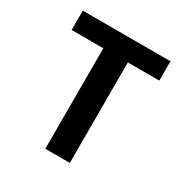

<svg xmlns="http://www.w3.org/2000/svg" viewBox="-132 -643 716 748"><g transform="rotate(30 226.5 -269.5)"><path d="M423.8 -452.1Q423.8 -473.6 423.8 -539.1Q325.2 -539.1 29.3 -539.1Q29.3 -517.6 29.3 -452.1Q64.5 -452.1 171.9 -452.1Q171.9 -338.9 171.9 0Q199.2 0 282.2 0Q282.2 -113.3 282.2 -452.1Q317.4 -452.1 423.8 -452.1Z"/></g></svg>

Font: DaxlinePro-Medium
Style: Medium
Weight: 400
Designer: Hans Reichel
Version: Version 7.502; 2006